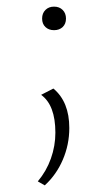

<svg xmlns="http://www.w3.org/2000/svg" viewBox="-20 -383 322 579"><path d="M107 -327Q107 -343 117 -353Q127 -363 143 -363Q159 -363 169 -353Q179 -343 179 -327Q179 -311 169 -301.5Q159 -292 143 -292Q127 -292 117 -301.5Q107 -311 107 -327ZM94 164Q120 133 133.5 95Q147 57 147 17Q147 -66 104 -97L141 -116Q189 -76 189 3Q189 53 169.5 98.5Q150 144 115 176Z"/></svg>

Font: Ysabeau Infant Light
Style: Regular
Weight: 300
Designer: Christian Thalmann (Catharsis Fonts)
Version: Version 0.003